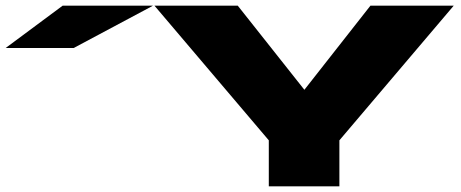

<svg xmlns="http://www.w3.org/2000/svg" viewBox="-20 -660 1632 680"><path d="M1587 -640 1182 -163V0H932V-163L527 -640H822L1058 -342L1292 -640ZM0 -490 202 -640H522L241 -490Z"/></svg>

Font: Syne ExtraBold
Style: Regular
Weight: 800
Designer: Lucas Descroix
Foundry: Bonjour Monde
Version: Version 2.200; ttfautohint (v1.8.4)